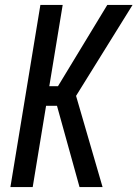

<svg xmlns="http://www.w3.org/2000/svg" viewBox="-20 -755 555 775"><path d="M22 0 143 -735H233L179 -407H214L413 -735H515L287 -368L394 0H301L210 -328H166L112 0Z"/></svg>

Font: Iosevka Term Curly Md Obl
Style: Regular
Weight: 500
Italic angle: -9°
Designer: Belleve Invis
Foundry: Belleve Invis
Version: Version 32.3.0